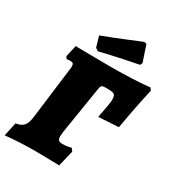

<svg xmlns="http://www.w3.org/2000/svg" viewBox="-224 -993 1024 1123"><g transform="rotate(30 288.0 -431.0)"><path d="M3 -82Q40 -88 56 -107Q72 -126 77 -170L119 -505Q122 -523 122 -534Q122 -548 117 -553.5Q112 -559 100 -559Q86 -559 74 -557L64 -571L82 -650Q103 -650 114 -649Q234 -647 311 -647Q392 -647 468.5 -650.5Q545 -654 582 -659L593 -643Q580 -588 564.5 -509.5Q549 -431 538 -365L403 -357Q424 -461 424 -482Q424 -502 419.5 -511.5Q415 -521 402.5 -524Q390 -527 362 -527Q338 -527 331 -522.5Q324 -518 321 -500L269 -175Q267 -153 267 -148Q267 -129 274.5 -122Q282 -115 302 -115Q332 -115 359 -123L373 -105L347 3L307 2L186 0Q81 0 -17 10ZM209 -688 190 -701 169 -772Q246 -801 321 -832Q396 -863 418 -872L434 -867L470 -759L463 -743Q441 -739 363.5 -723Q286 -707 209 -688Z"/></g></svg>

Font: Alegreya Black
Style: Italic
Weight: 900
Italic angle: -7°
Designer: Juan Pablo del Peral
Foundry: Huerta Tipografica
Version: Version 2.007; ttfautohint (v1.6)